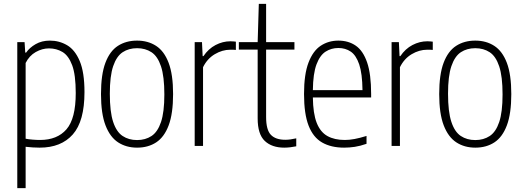

<svg xmlns="http://www.w3.org/2000/svg" viewBox="-20 -760 2726 1000"><path d="M70 220V-540.5H108L111.5 -486H116Q133.5 -511.5 165.5 -530Q197.5 -548.5 240 -548.5Q288.5 -548.5 329.5 -524.5Q370.5 -500.5 395.2 -442Q420 -383.5 420 -280Q420 -128.5 359.2 -59.8Q298.5 9 186.5 9Q169.5 9 150 7.8Q130.5 6.5 113.5 4.5V220ZM188.5 -31Q278 -31 326.2 -86.5Q374.5 -142 374.5 -275.5Q374.5 -370.5 355.8 -420.5Q337 -470.5 305.5 -489.2Q274 -508 235 -508Q200 -508 166.2 -489Q132.5 -470 113.5 -432V-37.5Q128 -34.5 149.2 -32.8Q170.5 -31 188.5 -31Z M694 9Q637.5 9 595.2 -18.5Q553 -46 529.5 -107.2Q506 -168.5 506 -270Q506 -372 529 -433Q552 -494 594.2 -521.2Q636.5 -548.5 694 -548.5Q750.5 -548.5 792.8 -521.2Q835 -494 858.2 -433Q881.5 -372 881.5 -270Q881.5 -168.5 858.5 -107.2Q835.5 -46 793.5 -18.5Q751.5 9 694 9ZM694 -30.5Q737 -30.5 769 -51.5Q801 -72.5 818.5 -124.2Q836 -176 836 -268Q836 -362 818.5 -414.5Q801 -467 769 -488Q737 -509 694 -509Q650.5 -509 618.8 -488Q587 -467 569.5 -415.5Q552 -364 552 -272Q552 -178 569.2 -125.5Q586.5 -73 618.5 -51.8Q650.5 -30.5 694 -30.5Z M994 0V-540.5H1032L1035.5 -467.5H1039.5Q1065.5 -506 1102.8 -525.5Q1140 -545 1180.5 -545Q1189.5 -545 1196.5 -544.2Q1203.5 -543.5 1208.5 -543V-500Q1200.5 -501 1194.2 -501Q1188 -501 1179 -501Q1138 -501 1098.8 -477.8Q1059.5 -454.5 1037.5 -410V0Z M1460.5 9Q1396 9 1359 -26Q1322 -61 1322 -143.5V-501.5H1224V-540.5H1322L1328 -740H1366V-540.5H1513.5V-501.5H1366V-150.5Q1366 -83.5 1390.8 -57.8Q1415.5 -32 1466 -32Q1491 -32 1523 -39.5V2Q1509 5 1492.2 7Q1475.5 9 1460.5 9Z M1772.5 9Q1704.5 9 1657.8 -17.8Q1611 -44.5 1587.2 -105.8Q1563.5 -167 1563.5 -270.5Q1563.5 -373 1586.8 -434Q1610 -495 1650.5 -521.8Q1691 -548.5 1742.5 -548.5Q1794.5 -548.5 1832.8 -522.2Q1871 -496 1892 -435Q1913 -374 1913 -270V-252.5H1609.5Q1610.5 -168.5 1629.5 -120.2Q1648.5 -72 1685.2 -51.5Q1722 -31 1776 -31Q1799.5 -31 1826.5 -36Q1853.5 -41 1889 -52V-11Q1856 0.5 1827.8 4.8Q1799.5 9 1772.5 9ZM1742.5 -510Q1705.5 -510 1676 -491.2Q1646.5 -472.5 1628.5 -424.8Q1610.5 -377 1609.5 -290.5H1868Q1867 -377 1850.8 -424.8Q1834.5 -472.5 1806.8 -491.2Q1779 -510 1742.5 -510Z M2019.5 0V-540.5H2057.5L2061 -467.5H2065Q2091 -506 2128.2 -525.5Q2165.5 -545 2206 -545Q2215 -545 2222 -544.2Q2229 -543.5 2234 -543V-500Q2226 -501 2219.8 -501Q2213.5 -501 2204.5 -501Q2163.5 -501 2124.2 -477.8Q2085 -454.5 2063 -410V0Z M2455.5 9Q2399 9 2356.8 -18.5Q2314.5 -46 2291 -107.2Q2267.5 -168.5 2267.5 -270Q2267.5 -372 2290.5 -433Q2313.5 -494 2355.8 -521.2Q2398 -548.5 2455.5 -548.5Q2512 -548.5 2554.2 -521.2Q2596.5 -494 2619.8 -433Q2643 -372 2643 -270Q2643 -168.5 2620 -107.2Q2597 -46 2555 -18.5Q2513 9 2455.5 9ZM2455.5 -30.5Q2498.5 -30.5 2530.5 -51.5Q2562.5 -72.5 2580 -124.2Q2597.5 -176 2597.5 -268Q2597.5 -362 2580 -414.5Q2562.5 -467 2530.5 -488Q2498.5 -509 2455.5 -509Q2412 -509 2380.2 -488Q2348.5 -467 2331 -415.5Q2313.5 -364 2313.5 -272Q2313.5 -178 2330.8 -125.5Q2348 -73 2380 -51.8Q2412 -30.5 2455.5 -30.5Z"/></svg>

Font: Encode Sans Condensed Condensed ExtraLight
Style: Regular
Weight: 200
Width: 3
Designer: Multiple Designers
Foundry: Impallari Type
Version: Version 3.000; ttfautohint (v1.8.3) -l 8 -r 50 -G 200 -x 14 